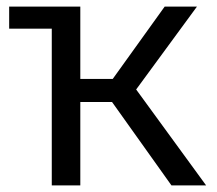

<svg xmlns="http://www.w3.org/2000/svg" viewBox="-20 -560 655 580"><path d="M136.4 0V-473.3H7.7V-540H222.6V-321.5H320.5L477.4 -540H574.9L391.3 -289.7L602.6 0H497.9L318.5 -251.8H222.6V0Z"/></svg>

Font: FiraCode Nerd Font
Style: Regular
Weight: 400
Designer: Carrois Corporate, Edenspiekermann AG, Nikita Prokopov
Foundry: Carrois Corporate, Edenspiekermann AG, Nikita Prokopov
Version: Version 6.002;Nerd Fonts 3.4.0